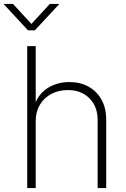

<svg xmlns="http://www.w3.org/2000/svg" viewBox="-58 -964 645 984"><path d="M125 -343.8V0H81.5V-727.5H125V-414.6H115.2Q135.3 -480.5 185.1 -512Q234.9 -543.5 296.9 -543.5Q352.5 -543.5 395 -520.3Q437.5 -497.1 461.9 -453.9Q486.3 -410.6 486.3 -350.1V0H442.4V-347.7Q442.4 -418.5 400.1 -460.4Q357.9 -502.4 289.6 -502.4Q242.7 -502.4 205.6 -482.9Q168.5 -463.4 146.7 -427.5Q125 -391.6 125 -343.8ZM8.8 -943.8 103 -841.3 197.3 -943.8H244.1V-941.4L120.6 -808.6H85.4L-37.6 -941.4V-943.8Z"/></svg>

Font: Inter 20pt ExtraLight
Style: Regular
Weight: 250
Version: Version 4.001;git-66647c0bb